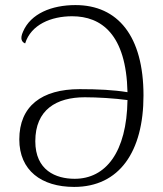

<svg xmlns="http://www.w3.org/2000/svg" viewBox="-20 -723 641 756"><path d="M277 -703C183 -703 101 -669 71 -599C57 -569 67 -557 79 -552C102 -626 181 -659 264 -659C379 -659 477 -588 482 -360C427 -369 365 -372 294 -372C144 -372 56 -305 56 -174C56 -52 143 13 272 13C450 13 545 -126 545 -347C545 -581 444 -703 277 -703ZM274 -19C200 -19 119 -52 119 -167C119 -291 202 -340 314 -340C363 -340 430 -336 482 -329C479 -123 396 -19 274 -19Z"/></svg>

Font: Arima Koshi Light
Style: Regular
Weight: 300
Designer: Joana Correia and Natanael Gama
Foundry: NDISCOVER
Version: Version 1.019;PS 001.019;hotconv 1.0.88;makeotf.lib2.5.64775